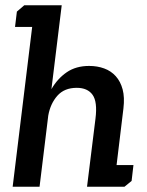

<svg xmlns="http://www.w3.org/2000/svg" viewBox="-20 -708 556 728"><path d="M44 -664 72 -688H214L175 -370Q198 -410 233 -434Q268 -458 318 -458Q349 -458 375 -448.5Q401 -439 419 -419Q437 -399 445 -369Q453 -339 448 -297L422 -82H486L479 -22L452 0H310L342 -258Q350 -322 331 -348.5Q312 -375 271 -375Q224 -375 197.5 -345Q171 -315 163 -270L130 0H28L102 -606H37Z"/></svg>

Font: Zilla Slab SemiBold
Style: Regular
Weight: 600
Designer: Typotheque.com
Foundry: Typotheque type foundry
Version: Version 1.0; 2017